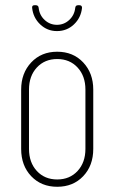

<svg xmlns="http://www.w3.org/2000/svg" viewBox="-20 -707 438 735"><path d="M61 -137V-364Q61 -427 99.5 -468Q138 -509 199 -509Q260 -509 298.5 -468Q337 -427 337 -364V-137Q337 -73 298.5 -32.5Q260 8 199 8Q138 8 99.5 -32.5Q61 -73 61 -137ZM307 -137V-364Q307 -416 277 -448.5Q247 -481 199 -481Q151 -481 121 -448.5Q91 -416 91 -364V-137Q91 -85 121 -52.5Q151 -20 199 -20Q247 -20 277 -52.5Q307 -85 307 -137ZM103 -677V-679Q103 -687 112 -687H117Q127 -687 128 -677Q131 -649 151 -630.5Q171 -612 198 -612Q225 -612 245 -630.5Q265 -649 268 -677Q269 -687 279 -687H284Q294 -687 294 -677Q290 -639 263 -613.5Q236 -588 198 -588Q161 -588 134 -613.5Q107 -639 103 -677Z"/></svg>

Font: Barlow Condensed Thin
Style: Regular
Weight: 250
Width: 3
Designer: Jeremy Tribby
Foundry: Tribby Type
Version: Version 1.408